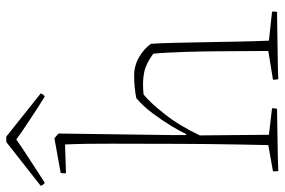

<svg xmlns="http://www.w3.org/2000/svg" viewBox="-180 -738 910 614"><g transform="rotate(-90 275.0 -431.0)"><path d="M35 4Q34 -2 34 -13L118 -28Q119 -72 120 -128Q121 -184 121.5 -236Q122 -288 122 -322Q122 -440 122.5 -525Q123 -610 120 -678L28 -675Q27 -685 29 -692L140 -712L155 -699L150 -332V-292L153 -290Q161 -308 178.5 -337Q196 -366 219 -397Q242 -428 268 -450Q301 -457 341 -457Q372 -457 399.5 -441Q427 -425 442 -403Q444 -374 445 -329Q446 -284 447 -231.5Q448 -179 449 -125.5Q450 -72 452 -26L545 -16Q545 -13 545 -8.5Q545 -4 544 0Q531 0 502 0.5Q473 1 438.5 1.5Q404 2 374 2.5Q344 3 329 4Q327 -2 327 -13L419 -28L418 -189Q418 -207 417.5 -235.5Q417 -264 416 -295Q415 -326 413.5 -353.5Q412 -381 410 -396Q379 -419 350.5 -425Q322 -431 280 -427Q255 -407 218 -360.5Q181 -314 149 -247L151 -26L236 -16Q236 -13 235.5 -8.5Q235 -4 234 0Q221 0 194.5 0.5Q168 1 137 1.5Q106 2 78 2.5Q50 3 35 4ZM273 -743Q258 -752 233.5 -768Q209 -784 182.5 -801.5Q156 -819 136 -834Q115 -819 89.5 -802.5Q64 -786 40.5 -770.5Q17 -755 1 -745L-3 -743Q-5 -744 -8.5 -748.5Q-12 -753 -12 -756L128 -866H145L283 -756Q283 -753 279.5 -748.5Q276 -744 273 -743Z"/></g></svg>

Font: Labrada ExtraLight
Style: Regular
Weight: 200
Designer: Mercedes Jáuregui
Foundry: Omnibus-Type Team
Version: Version 1.000; ttfautohint (v1.8.4.7-5d5b)